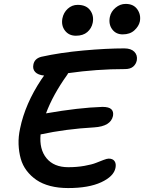

<svg xmlns="http://www.w3.org/2000/svg" viewBox="-20 -977 738 984"><path d="M608.9 -800.8Q574.2 -800.8 554.9 -826.9Q535.6 -853 543 -890.1Q548.8 -918 572.3 -937.5Q595.7 -957 624 -957Q664.1 -957 683.6 -929.4Q703.1 -901.9 696.8 -867.2Q691.4 -842.3 668.7 -821.5Q646 -800.8 608.9 -800.8ZM369.1 -793.9Q333 -793.9 313 -820.1Q293 -846.2 299.8 -882.8Q305.7 -912.6 327.4 -932.4Q349.1 -952.1 377.9 -952.1Q421.9 -952.1 442.1 -924.3Q462.4 -896.5 455.1 -859.9Q449.2 -831.5 427.5 -812.7Q405.8 -793.9 369.1 -793.9ZM329.1 -13.2Q278.8 -13.2 237.5 -23.9Q196.3 -34.7 167 -54.7Q137.7 -74.7 116.7 -102.3Q95.7 -129.9 86.2 -164.1Q76.7 -198.2 75.2 -237.3Q73.7 -276.4 83 -318.8Q108.9 -444.8 191.9 -569.8Q204.1 -586.9 206.1 -589.8Q174.8 -592.8 160.6 -607.7Q146.5 -622.6 150.9 -645Q156.2 -676.8 191.9 -686Q288.6 -707.5 407.7 -718.3Q526.9 -729 617.2 -729Q651.4 -729 668.5 -711.7Q685.5 -694.3 681.2 -668Q677.2 -647.9 662.4 -635.5Q647.5 -623 621.1 -623Q475.1 -623 329.1 -602.1Q328.6 -601.1 326.7 -597.2Q324.7 -593.3 323.2 -591.8Q251 -490.7 215.8 -396Q383.3 -425.3 504.9 -429.2Q538.1 -429.2 550.5 -417.2Q563 -405.3 559.1 -382.8Q547.4 -329.6 462.9 -324.2Q316.4 -315.9 188 -288.1Q180.7 -211.9 218.5 -166Q256.3 -120.1 330.1 -120.1Q374.5 -120.1 412.8 -127Q451.2 -133.8 471.7 -142.1Q492.2 -150.4 510.3 -157.2Q528.3 -164.1 537.1 -164.1Q558.1 -164.1 567.1 -151.1Q576.2 -138.2 571.8 -116.2Q563 -72.8 498.8 -43Q434.6 -13.2 329.1 -13.2Z"/></svg>

Font: Shantell Sans Bouncy
Style: Italic
Weight: 500
Italic angle: -11.31°
Designer: Stephen Nixon, Anya Danilova, Shantell Martin
Foundry: Arrow Type
Version: Version 1.006;[9816181b4]